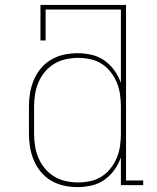

<svg xmlns="http://www.w3.org/2000/svg" viewBox="-20 -755 640 783"><path d="M296 8Q268 8 240.5 2Q213 -4 189 -18Q165 -32 147 -53.5Q129 -75 118 -101Q107 -127 102.5 -154.5Q98 -182 98 -210V-320Q98 -348 102.5 -375.5Q107 -403 118 -429Q129 -455 147 -476.5Q165 -498 189 -512Q213 -526 240.5 -532Q268 -538 296 -538Q325 -538 353.5 -531.5Q382 -525 405.5 -508.5Q429 -492 446 -468.5Q463 -445 473 -417V-716H166V-590H145V-735H494V-19H564V0H473V-113Q463 -85 446 -61.5Q429 -38 405.5 -21.5Q382 -5 353.5 1.5Q325 8 296 8ZM299 -11Q324 -11 349 -16.5Q374 -22 395 -35.5Q416 -49 431.5 -69Q447 -89 456.5 -112Q466 -135 469.5 -160Q473 -185 473 -210V-320Q473 -345 469.5 -370Q466 -395 456.5 -418Q447 -441 431.5 -461Q416 -481 395 -494.5Q374 -508 349 -513.5Q324 -519 299 -519Q274 -519 248.5 -513.5Q223 -508 201.5 -495Q180 -482 163.5 -462.5Q147 -443 137 -419.5Q127 -396 123 -370.5Q119 -345 119 -320V-210Q119 -185 123 -159.5Q127 -134 137 -110.5Q147 -87 163.5 -67.5Q180 -48 201.5 -35Q223 -22 248.5 -16.5Q274 -11 299 -11Z"/></svg>

Font: Iosevka Slab Thin Extended
Style: Regular
Weight: 100
Width: 7
Monospace: yes
Designer: Belleve Invis
Foundry: Belleve Invis
Version: Version 11.1.1; ttfautohint (v1.8.3)